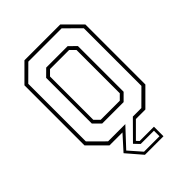

<svg xmlns="http://www.w3.org/2000/svg" viewBox="-251 -817 1117 1117"><g transform="rotate(-45 308.0 -258.0)"><path d="M229.5 -141.5H386.5L417 -172V-528L386.5 -558.5H229.5L199 -528V-172ZM171 -22.5H445L536.5 -113.5V-587.5L445 -678.5H171L79.5 -587.5V-113.5ZM220 -120 177.5 -162.5V-538.5L220 -580.5H396.5L439 -538.5V-162.5L396.5 -120ZM313 -22.5 208 90 276.5 168H403.5V122.5H294.5L263.5 90L375 -22.5ZM455.5 -700 558.5 -597V-103L455.5 0H377.5L287.5 90L302.5 106H420V184.5H267.5L186 90L267 0H160.5L57.5 -103V-597L160.5 -700Z"/></g></svg>

Font: Tourney Thin ExtraLight
Style: Regular
Weight: 250
Version: Version 1.015